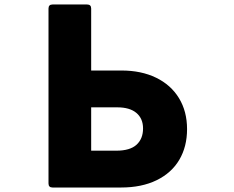

<svg xmlns="http://www.w3.org/2000/svg" viewBox="-20 -793 1040 855"><path d="M813 -218Q813 -140 778.5 -81.5Q744 -23 677.5 9.5Q611 42 519 42H214Q196 42 196 24V-755Q196 -773 214 -773H368Q386 -773 386 -755V-479H521Q609 -479 675 -447Q741 -415 777 -356Q813 -297 813 -218ZM502 -315H386V-122H498Q559 -122 588 -148.5Q617 -175 617 -221Q617 -265 587.5 -290Q558 -315 502 -315Z"/></svg>

Font: LINE Seed JP_TTF ExtraBold
Style: Regular
Weight: 800
Designer: LY Corporation & Fontrix & Fontworks
Version: Version 1.015